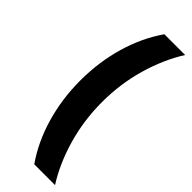

<svg xmlns="http://www.w3.org/2000/svg" viewBox="-286 -761 904 904"><g transform="rotate(45 166.0 -309.0)"><path d="M326.2 124H188Q127 37.1 94.5 -74.5Q62 -186 62 -309.1Q62 -432.1 94.5 -543.5Q127 -654.8 188 -742.2H326.2Q270 -652.8 238 -541Q206.1 -429.2 206.1 -309.1Q206.1 -189 238 -76.9Q270 35.2 326.2 124Z"/></g></svg>

Font: Montserrat-SemiBold
Style: Regular
Weight: 600
Designer: Julieta Ulanovsky
Foundry: Julieta Ulanovsky
Version: Version 6.001